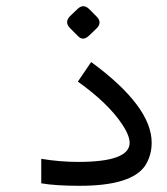

<svg xmlns="http://www.w3.org/2000/svg" viewBox="-20 -600 540 619"><path d="M113 -88Q173 -78 232 -78Q397 -78 398 -139Q398 -163 374 -199Q329 -267 231 -337L274 -400Q469 -257 469 -140Q469 -99 448 -66Q404 -1 237 -1Q159 -1 113 -9ZM267.8 -570.4 291.3 -546.8Q310.6 -527.6 291.3 -508.3L266.7 -484.8Q247.4 -466.6 231.4 -483.7L206.8 -508.3Q186.5 -527.6 205.7 -547.9L229.3 -570.4Q248.5 -589.6 267.8 -570.4Z"/></svg>

Font: Vazir Code
Style: Code
Weight: 400
Foundry: DejaVu fonts team - Redesigned by Saber Rastikerdar
Version: Version 1.1.2